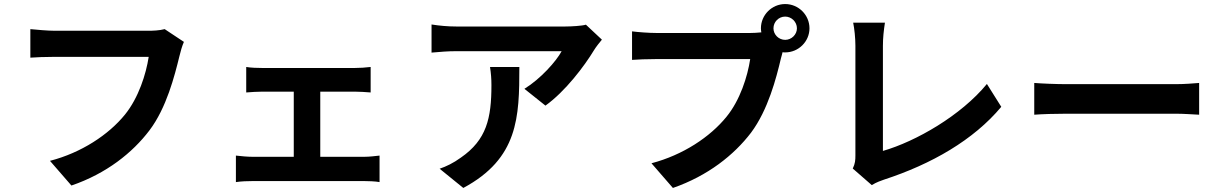

<svg xmlns="http://www.w3.org/2000/svg" viewBox="-20 -873 6040 949"><path d="M794 -729C767 -722 735 -721 715 -721H250C217 -721 160 -726 130 -729V-588C156 -590 204 -592 249 -592H715C702 -507 665 -390 598 -307C517 -207 382 -118 227 -78L333 44C506 -15 635 -118 719 -229C803 -340 843 -498 867 -596C872 -617 880 -646 889 -666Z M1563 -98V-420H1734C1757 -420 1787 -418 1812 -416V-542C1788 -539 1758 -537 1734 -537H1276C1254 -537 1219 -538 1197 -542V-416C1219 -418 1255 -420 1276 -420H1432V-98H1228C1203 -98 1172 -101 1146 -104V27C1173 23 1204 22 1228 22H1781C1798 22 1835 23 1856 27V-104C1836 -102 1808 -98 1781 -98Z M2402 -542C2407 -510 2409 -483 2409 -452C2409 -288 2385 -182 2258 -94C2221 -67 2185 -50 2153 -39L2270 56C2542 -90 2547 -294 2547 -542ZM2876 -751C2857 -745 2802 -742 2774 -742H2235C2193 -742 2151 -746 2113 -752V-613C2160 -617 2193 -620 2235 -620H2756C2730 -571 2652 -483 2572 -434L2676 -351C2774 -421 2869 -547 2916 -625C2925 -640 2944 -664 2955 -677Z M3861 -676C3829 -676 3803 -702 3803 -733C3803 -765 3829 -791 3861 -791C3892 -791 3919 -765 3919 -733C3919 -702 3892 -676 3861 -676ZM3223 -710C3190 -710 3133 -714 3104 -718V-577C3130 -579 3177 -581 3223 -581H3688C3675 -495 3638 -378 3571 -296C3490 -196 3356 -107 3200 -66L3306 56C3479 -4 3608 -107 3692 -217C3776 -329 3817 -487 3840 -585C3843 -594 3845 -604 3848 -615C3852 -614 3857 -614 3861 -614C3927 -614 3981 -668 3981 -733C3981 -799 3927 -853 3861 -853C3795 -853 3741 -799 3741 -733C3741 -726 3742 -720 3743 -713C3723 -711 3702 -710 3689 -710Z M4289 42C4313 27 4335 20 4349 15C4585 -62 4792 -181 4929 -345L4858 -458C4730 -302 4507 -174 4344 -127V-647C4344 -686 4348 -722 4354 -761H4197C4203 -732 4208 -685 4208 -647V-105C4208 -82 4207 -65 4195 -40Z M5092 -306C5129 -309 5196 -311 5253 -311H5790C5832 -311 5883 -307 5907 -306V-463C5881 -461 5837 -457 5790 -457H5253C5201 -457 5128 -460 5092 -463Z"/></svg>

Font: Noto Sans Japanese Bold
Style: Bold
Weight: 700
Designer: Ryoko NISHIZUKA (kana & ideographs); Paul D. Hunt (Latin, Greek & Cyrillic); Wenlong ZHANG (bopomofo); Sandoll Communica
Foundry: Adobe Systems Incorporated
Version: Version 1.000;PS 1;hotconv 1.0.78;makeotf.lib2.5.61930